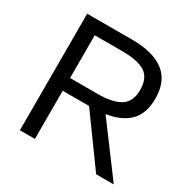

<svg xmlns="http://www.w3.org/2000/svg" viewBox="-152 -810 942 953"><g transform="rotate(30 319.5 -334.0)"><path d="M586 -472Q586 -386 540.5 -340.5Q495 -295 410 -282L620 0H519L319 -276H168V0H82V-668H342Q460 -668 523 -620Q586 -572 586 -472ZM499 -471Q499 -539 458 -566.5Q417 -594 325 -594H168V-349H325Q412 -349 455.5 -376.5Q499 -404 499 -471Z"/></g></svg>

Font: Gantari
Style: Regular
Weight: 400
Designer: Anugrah Pasau
Foundry: Lafontype
Version: Version 1.000; ttfautohint (v1.8.4)